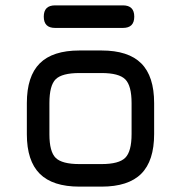

<svg xmlns="http://www.w3.org/2000/svg" viewBox="-20 -695 674 715"><path d="M185 -591Q143 -591 143 -633Q143 -675 185 -675H438Q480 -675 480 -633Q480 -591 438 -591ZM276 0Q176 0 128 -48Q80 -96 80 -195V-311Q80 -411 128 -459Q176 -507 276 -507H358Q458 -507 506 -459Q554 -411 554 -311V-196Q554 -96 506 -48Q458 0 358 0ZM164 -195Q164 -130 187.5 -107Q211 -84 276 -84H358Q423 -84 446.5 -107.5Q470 -131 470 -196V-311Q470 -376 446.5 -399.5Q423 -423 358 -423H276Q211 -423 187.5 -400Q164 -377 164 -311Z"/></svg>

Font: Jura
Style: Bold
Weight: 700
Designer: Daniel Johnson, Alexei Vanyashin
Foundry: Daniel Johnson
Version: Version 5.103